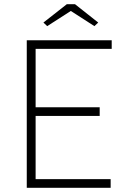

<svg xmlns="http://www.w3.org/2000/svg" viewBox="-20 -891 617 911"><path d="M107 0V-700H510V-659H149V-382H453V-341H149V-41H505V0ZM204 -767 186 -784 297 -871H336L446 -784L428 -767L316 -839Z"/></svg>

Font: Readex Pro Light
Style: Regular
Weight: 300
Designer: Bonnie Shaver-Troup, Thomas Jockin
Foundry: Lexend
Version: Version 1.200; ttfautohint (v1.8.3)